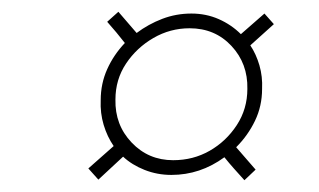

<svg xmlns="http://www.w3.org/2000/svg" viewBox="-20 -521 541 326"><path d="M405 -444Q415 -429 420.5 -410Q426 -391 425 -370Q425 -341 413 -316Q401 -291 381 -271L414 -233L395 -215Q386 -225 377.5 -234.5Q369 -244 361 -254Q320 -224 271 -224Q247 -224 225.5 -232.5Q204 -241 189 -255L147 -216L130 -235L173 -273Q162 -289 156 -309Q150 -329 151 -351Q151 -379 162 -403.5Q173 -428 192 -448Q185 -457 177.5 -466Q170 -475 162 -484L181 -501L212 -465Q232 -480 255.5 -489Q279 -498 305 -498Q330 -498 351.5 -488.5Q373 -479 389 -463L429 -498L445 -480ZM176 -352Q175 -309 203.5 -279Q232 -249 274 -249Q308 -249 336 -265Q364 -281 382 -308.5Q400 -336 400 -370Q401 -413 373 -443Q345 -473 302 -473Q269 -473 240.5 -456.5Q212 -440 194 -413Q176 -386 176 -352Z"/></svg>

Font: Josefin Sans Thin ExtraLight
Style: Italic
Weight: 250
Italic angle: -7°
Version: Version 2.000